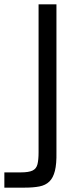

<svg xmlns="http://www.w3.org/2000/svg" viewBox="-24 -861 345 881"><path d="M-4 0V-70H71Q108 -70 125.5 -78.5Q143 -87 148 -107.5Q153 -128 153 -162V-841H235V-162Q236 -109 228 -77Q220 -45 202.5 -28Q185 -11 157 -5.5Q129 0 89 0Z"/></svg>

Font: Matangi Medium
Style: Regular
Weight: 500
Designer: Prashant Pant
Foundry: The Graphic Ant
Version: Version 3.002